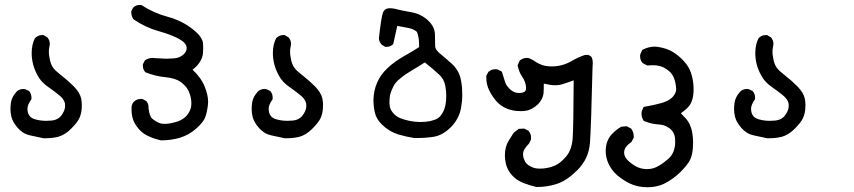

<svg xmlns="http://www.w3.org/2000/svg" viewBox="-20 -454 3540 796"><path d="M27.3 30.3Q23.4 13.7 23.4 0.5Q23.4 -12.7 24.4 -20.5Q26.4 -49.8 48.8 -74.2Q59.6 -85 76.2 -85Q82 -85 85 -84L99.6 -77.1L101.6 -75.2Q110.4 -64.5 110.4 -48.8Q110.4 -46.9 110.4 -43Q93.8 -19.5 93.8 -3.9Q93.8 25.4 114.3 36.1Q119.1 39.1 127 41Q147.5 46.9 171.4 46.9Q195.3 46.9 208 43Q222.7 38.1 232.4 27.3Q250 4.9 250 -14.6Q250 -26.4 247.1 -32.2Q241.2 -45.9 228.5 -56.6Q209 -73.2 180.7 -92.8Q150.4 -113.3 135.7 -141.6Q111.3 -185.5 111.3 -234.4Q111.3 -269.5 125 -295.9Q137.7 -308.6 154.3 -308.6Q156.2 -308.6 160.2 -308.6L176.8 -298.8Q186.5 -286.1 186.5 -272.5Q186.5 -267.6 184.6 -258.8Q182.6 -250 182.6 -239.3Q182.6 -228.5 184.6 -218.8Q188.5 -188.5 201.2 -171.9Q210.9 -159.2 235.4 -140.6Q261.7 -120.1 286.1 -95.7Q311.5 -69.3 316.4 -45.9Q319.3 -30.3 319.3 -19.5Q319.3 -8.8 318.4 0Q316.4 20.5 308.1 37.6Q299.8 54.7 274.4 80.1Q249 105.5 220.7 113.3Q196.3 119.1 168.9 119.1Q162.1 119.1 160.2 119.1Q132.8 113.3 105.5 107.4Q76.2 101.6 54.7 77.6Q33.2 53.7 27.3 30.3Z M525.4 2Q525.4 -3.9 525.4 -9.8Q526.4 -24.4 536.1 -33.2Q547.9 -43.9 564.5 -43.9Q566.4 -43.9 570.3 -43.9L585.9 -35.2Q595.7 -25.4 595.7 -10.7Q595.7 -8.8 595.7 -5.9Q599.6 28.3 611.3 38.1Q631.8 54.7 649.4 58.6Q656.2 59.6 662.1 59.6Q686.5 59.6 718.8 48.8Q741.2 40 753.9 25.4Q767.6 8.8 771.5 -7.8Q773.4 -17.6 773.4 -26.4Q773.4 -52.7 760.7 -79.1Q752.9 -95.7 731 -112.8Q709 -129.9 667 -133.8Q625 -137.7 583 -154.3L582 -155.3Q572.3 -166 572.3 -181.6Q572.3 -183.6 572.3 -187.5L581.1 -204.1Q596.7 -213.9 612.3 -213.9Q619.1 -213.9 625 -212.9Q652.3 -210.9 663.1 -210.9Q673.8 -210.9 676.8 -210.9Q687.5 -210.9 700.2 -211.9Q726.6 -213.9 742.2 -229.5Q753.9 -241.2 753.9 -254.9Q753.9 -275.4 721.7 -293Q689.5 -310.5 636.7 -325.2Q584 -339.8 533.2 -374Q524.4 -387.7 524.4 -401.4Q524.4 -404.3 524.4 -408.2L532.2 -422.9Q543.9 -433.6 559.6 -433.6Q561.5 -433.6 565.4 -433.6Q616.2 -400.4 673.8 -384.8Q739.3 -367.2 786.1 -327.1Q804.7 -311.5 812.5 -298.8Q820.3 -286.1 821.3 -277.3Q822.3 -268.6 822.3 -262.7Q822.3 -256.8 822.3 -252.9Q822.3 -241.2 821.3 -230.5Q815.4 -193.4 778.3 -165Q814.5 -130.9 828.6 -95.2Q842.8 -59.6 842.8 -32.2Q842.8 -24.4 841.8 -17.6Q837.9 13.7 831.1 31.2Q824.2 51.8 793.9 78.6Q763.7 105.5 725.6 117.2Q688.5 127.9 647.5 127.9H646.5Q621.1 122.1 599.6 112.3Q573.2 101.6 555.7 81.1Q538.1 60.5 531.7 41.5Q525.4 22.5 525.4 2Z M1027.3 30.3Q1023.4 13.7 1023.4 0.5Q1023.4 -12.7 1024.4 -20.5Q1026.4 -49.8 1048.8 -74.2Q1059.6 -85 1076.2 -85Q1082 -85 1085 -84L1099.6 -77.1L1101.6 -75.2Q1110.4 -64.5 1110.4 -48.8Q1110.4 -46.9 1110.4 -43Q1093.8 -19.5 1093.8 -3.9Q1093.8 25.4 1114.3 36.1Q1119.1 39.1 1127 41Q1147.5 46.9 1171.4 46.9Q1195.3 46.9 1208 43Q1222.7 38.1 1232.4 27.3Q1250 4.9 1250 -14.6Q1250 -26.4 1247.1 -32.2Q1241.2 -45.9 1228.5 -56.6Q1209 -73.2 1180.7 -92.8Q1150.4 -113.3 1135.7 -141.6Q1111.3 -185.5 1111.3 -234.4Q1111.3 -269.5 1125 -295.9Q1137.7 -308.6 1154.3 -308.6Q1156.2 -308.6 1160.2 -308.6L1176.8 -298.8Q1186.5 -286.1 1186.5 -272.5Q1186.5 -267.6 1184.6 -258.8Q1182.6 -250 1182.6 -239.3Q1182.6 -228.5 1184.6 -218.8Q1188.5 -188.5 1201.2 -171.9Q1210.9 -159.2 1235.4 -140.6Q1261.7 -120.1 1286.1 -95.7Q1311.5 -69.3 1316.4 -45.9Q1319.3 -30.3 1319.3 -19.5Q1319.3 -8.8 1318.4 0Q1316.4 20.5 1308.1 37.6Q1299.8 54.7 1274.4 80.1Q1249 105.5 1220.7 113.3Q1196.3 119.1 1168.9 119.1Q1162.1 119.1 1160.2 119.1Q1132.8 113.3 1105.5 107.4Q1076.2 101.6 1054.7 77.6Q1033.2 53.7 1027.3 30.3Z M1528.3 -38.1Q1528.3 -77.1 1543.9 -112.3Q1557.6 -144.5 1586.9 -171.9Q1616.2 -199.2 1650.9 -218.8Q1685.5 -238.3 1717.8 -258.8Q1717.8 -289.1 1713.9 -303.7Q1710.9 -319.3 1707 -323.2Q1694.3 -334 1671.4 -338.4Q1648.4 -342.8 1627 -346.7L1610.4 -271.5Q1598.6 -259.8 1583 -259.8Q1581.1 -259.8 1577.1 -259.8L1562.5 -268.6Q1551.8 -280.3 1550.8 -294.9Q1560.5 -381.8 1567.4 -400.9Q1574.2 -419.9 1596.7 -419.9Q1604.5 -419.9 1615.2 -418Q1644.5 -410.2 1685.5 -403.3Q1728.5 -395.5 1757.8 -366.2Q1783.2 -340.8 1783.2 -309.6Q1784.2 -279.3 1784.2 -260.7Q1785.2 -247.1 1805.7 -230.5Q1826.2 -213.9 1837.9 -203.1Q1851.6 -191.4 1855.5 -187.5Q1872.1 -170.9 1881.8 -151.4Q1891.6 -131.8 1895.5 -90.8Q1896.5 -77.1 1896.5 -56.2Q1896.5 -35.2 1891.6 -7.8Q1883.8 38.1 1849.6 72.8Q1815.4 107.4 1776.4 113.3Q1744.1 118.2 1710 118.2Q1705.1 118.2 1699.2 118.2H1697.3Q1665 113.3 1631.8 103.5Q1593.8 91.8 1563.5 62.5Q1540 39.1 1534.2 13.2Q1528.3 -12.7 1528.3 -38.1ZM1594.7 -32.2Q1594.7 -28.3 1594.7 -23.4Q1595.7 -2 1608.4 12.7Q1621.1 28.3 1638.7 35.6Q1656.2 43 1679.2 47.4Q1702.1 51.8 1721.7 51.8Q1767.6 51.8 1793.9 37.1Q1804.7 31.2 1815.4 12.7Q1830.1 -11.7 1830.1 -56.6Q1830.1 -77.1 1826.2 -97.7Q1821.3 -126 1800.8 -144.5Q1780.3 -164.1 1741.2 -195.3Q1715.8 -178.7 1689 -163.1Q1662.1 -147.5 1639.6 -128.9Q1618.2 -112.3 1610.4 -94.7Q1601.6 -77.1 1598.1 -64Q1594.7 -50.8 1594.7 -32.2Z M2313.5 -105.5Q2299.8 -100.6 2281.2 -100.6Q2262.7 -100.6 2234.4 -107.4Q2234.4 -98.6 2234.4 -88.4Q2234.4 -78.1 2233.4 -66.4Q2229.5 -40 2209 -20.5Q2188.5 -2 2167 3.9Q2153.3 6.8 2141.6 6.8Q2129.9 6.8 2120.1 5.9Q2068.4 0 2037.1 -35.2Q2020.5 -54.7 2008.3 -79.1Q1996.1 -103.5 1996.1 -131.8Q1996.1 -134.8 1996.1 -139.6L2004.9 -156.2Q2017.6 -167 2033.2 -167Q2041 -167 2043 -166L2060.5 -157.2Q2068.4 -132.8 2072.3 -119.6Q2076.2 -106.4 2080.6 -100.1Q2085 -93.8 2088.9 -89.8Q2093.8 -84 2097.7 -81.1Q2113.3 -68.4 2131.8 -68.4Q2133.8 -68.4 2135.7 -68.4Q2154.3 -70.3 2158.2 -77.1Q2161.1 -81.1 2161.1 -87.9Q2161.1 -112.3 2144.5 -136.7Q2130.9 -156.2 2126 -183.6L2134.8 -203.1Q2148.4 -213.9 2164.1 -213.9Q2169.9 -213.9 2172.9 -212.9L2189.5 -205.1Q2217.8 -184.6 2242.2 -180.7Q2253.9 -178.7 2267.6 -178.7Q2309.6 -178.7 2346.7 -199.2Q2375 -215.8 2403.3 -225.6Q2409.2 -226.6 2413.1 -226.6Q2417 -226.6 2421.4 -225.1Q2425.8 -223.6 2429.2 -220.7Q2432.6 -217.8 2434.6 -212.9Q2437.5 -205.1 2437.5 -192.4Q2437.5 -184.6 2436.5 -173.8Q2430.7 74.2 2425.8 138.7Q2420.9 204.1 2374 251Q2331.1 293.9 2291 307.6Q2251 321.3 2205.1 321.3H2204.1Q2144.5 307.6 2117.2 286.1Q2085 259.8 2077.1 223.6Q2073.2 207 2073.2 190.4Q2073.2 155.3 2087.9 130.9Q2097.7 114.3 2109.4 96.7L2130.9 80.1L2153.3 79.1L2170.9 87.9Q2181.6 100.6 2181.6 116.2Q2181.6 124 2180.7 126L2172.9 141.6Q2148.4 166 2148.4 184.6Q2148.4 190.4 2150.4 200.2Q2155.3 214.8 2160.2 220.7Q2168 231.4 2184.6 238.3Q2197.3 245.1 2218.8 245.1Q2250 245.1 2278.3 233.4Q2302.7 223.6 2327.1 194.8Q2351.6 166 2354.5 115.2Q2357.4 64.5 2358.4 -121.1Q2335.9 -112.3 2313.5 -105.5Z M2514.6 104.5Q2533.2 84 2555.7 71.3L2578.1 69.3L2596.7 79.1Q2607.4 93.8 2607.4 111.3Q2607.4 113.3 2607.4 117.2L2597.7 134.8Q2587.9 141.6 2583 146.5Q2567.4 161.1 2567.4 178.7Q2567.4 197.3 2586.9 214.8Q2608.4 233.4 2626 240.2Q2643.6 247.1 2662.1 247.1Q2689.5 247.1 2710.9 233.4Q2731.4 221.7 2750 205.1Q2779.3 179.7 2779.3 133.8Q2779.3 116.2 2776.4 107.4Q2768.6 83 2745.1 71.3Q2730.5 63.5 2715.8 62.5Q2701.2 61.5 2691.4 59.6Q2670.9 56.6 2648.4 46.9L2647.5 44.9Q2639.6 32.2 2639.6 17.6Q2639.6 10.7 2640.6 7.8L2648.4 -10.7Q2689.5 -17.6 2720.7 -26.4Q2752.9 -35.2 2768.1 -51.3Q2783.2 -67.4 2783.2 -84Q2783.2 -85.9 2783.2 -87.9Q2779.3 -137.7 2753.9 -159.2Q2730.5 -178.7 2708 -181.6Q2698.2 -183.6 2687.5 -183.6Q2676.8 -183.6 2663.1 -182.6L2644.5 -192.4Q2633.8 -204.1 2633.8 -219.7Q2633.8 -226.6 2634.8 -229.5L2642.6 -247.1Q2668.9 -260.7 2693.4 -260.7Q2699.2 -260.7 2706.1 -259.8Q2746.1 -253.9 2771.5 -237.3Q2792 -224.6 2809.1 -207Q2826.2 -189.5 2835.4 -172.9Q2844.7 -156.2 2850.1 -132.8Q2855.5 -109.4 2855.5 -83Q2855.5 -30.3 2829.1 -5.9Q2815.4 6.8 2802.7 15.6Q2811.5 24.4 2823.2 37.1Q2842.8 58.6 2849.6 93.8Q2853.5 117.2 2853.5 132.8Q2853.5 148.4 2852.5 160.2Q2850.6 188.5 2840.8 209Q2830.1 230.5 2799.8 260.3Q2769.5 290 2731.4 308.6Q2701.2 322.3 2664.1 322.3Q2622.1 322.3 2588.9 305.7Q2563.5 293 2540 273.4Q2515.6 252.9 2502 222.7Q2491.2 198.2 2491.2 173.8Q2491.2 149.4 2498 132.3Q2504.9 115.2 2514.6 104.5Z M3027.3 30.3Q3023.4 13.7 3023.4 0.5Q3023.4 -12.7 3024.4 -20.5Q3026.4 -49.8 3048.8 -74.2Q3059.6 -85 3076.2 -85Q3082 -85 3085 -84L3099.6 -77.1L3101.6 -75.2Q3110.4 -64.5 3110.4 -48.8Q3110.4 -46.9 3110.4 -43Q3093.8 -19.5 3093.8 -3.9Q3093.8 25.4 3114.3 36.1Q3119.1 39.1 3127 41Q3147.5 46.9 3171.4 46.9Q3195.3 46.9 3208 43Q3222.7 38.1 3232.4 27.3Q3250 4.9 3250 -14.6Q3250 -26.4 3247.1 -32.2Q3241.2 -45.9 3228.5 -56.6Q3209 -73.2 3180.7 -92.8Q3150.4 -113.3 3135.7 -141.6Q3111.3 -185.5 3111.3 -234.4Q3111.3 -269.5 3125 -295.9Q3137.7 -308.6 3154.3 -308.6Q3156.2 -308.6 3160.2 -308.6L3176.8 -298.8Q3186.5 -286.1 3186.5 -272.5Q3186.5 -267.6 3184.6 -258.8Q3182.6 -250 3182.6 -239.3Q3182.6 -228.5 3184.6 -218.8Q3188.5 -188.5 3201.2 -171.9Q3210.9 -159.2 3235.4 -140.6Q3261.7 -120.1 3286.1 -95.7Q3311.5 -69.3 3316.4 -45.9Q3319.3 -30.3 3319.3 -19.5Q3319.3 -8.8 3318.4 0Q3316.4 20.5 3308.1 37.6Q3299.8 54.7 3274.4 80.1Q3249 105.5 3220.7 113.3Q3196.3 119.1 3168.9 119.1Q3162.1 119.1 3160.2 119.1Q3132.8 113.3 3105.5 107.4Q3076.2 101.6 3054.7 77.6Q3033.2 53.7 3027.3 30.3Z"/></svg>

Font: JasonHandwriting2
Style: SemiBold
Weight: 600
Version: Version 1.04.7